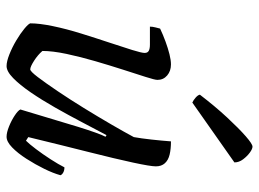

<svg xmlns="http://www.w3.org/2000/svg" viewBox="-122 -666 788 584"><g transform="rotate(90 272.0 -374.0)"><path d="M181 0Q167 0 145.5 -8.5Q124 -17 103 -29.5Q82 -42 67.5 -54Q53 -66 51 -72Q51 -100 59.5 -141Q68 -182 82 -227Q96 -272 109.5 -312.5Q123 -353 132 -382Q141 -411 141 -420Q141 -429 134.5 -432.5Q128 -436 116 -436H61Q61 -444 63.5 -453.5Q66 -463 67 -467Q86 -476 106.5 -483.5Q127 -491 145 -495.5Q163 -500 176 -500Q196 -500 209.5 -488.5Q223 -477 223 -459Q223 -451 214 -423Q205 -395 192 -354.5Q179 -314 166 -269.5Q153 -225 144 -182.5Q135 -140 135 -109Q147 -95 165 -83.5Q183 -72 191 -72Q197 -72 214.5 -95Q232 -118 257 -155Q282 -192 308.5 -235Q335 -278 358.5 -318.5Q382 -359 397 -387Q401 -409 404.5 -441Q408 -473 410 -500Q433 -500 450 -496Q467 -492 476.5 -481.5Q486 -471 486 -454Q486 -438 474.5 -384.5Q463 -331 442.5 -250Q422 -169 397 -66L408 -59Q418 -69 433.5 -89.5Q449 -110 464.5 -134Q480 -158 489 -176Q498 -176 504.5 -172.5Q511 -169 513 -164Q507 -142 493.5 -114.5Q480 -87 463 -60.5Q446 -34 428.5 -17Q411 0 396 0Q383 0 364.5 -7.5Q346 -15 331 -25Q316 -35 313 -42L366 -218Q375 -247 383 -269.5Q391 -292 396 -301L391 -304Q373 -270 351.5 -229Q330 -188 307 -147.5Q284 -107 261 -73.5Q238 -40 217.5 -20Q197 0 181 0ZM292 -565Q285 -568 277 -575Q269 -582 268 -588Q304 -635 337.5 -671Q371 -707 394.5 -727.5Q418 -748 426 -748Q433 -748 444 -740Q455 -732 464.5 -719.5Q474 -707 474 -693Z"/></g></svg>

Font: Texturina 12pt Light
Style: Italic
Weight: 300
Italic angle: -11°
Designer: Guillermo Torres Carreño
Foundry: Omnibus-Type
Version: Version 1.002